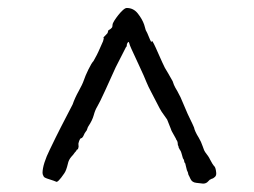

<svg xmlns="http://www.w3.org/2000/svg" viewBox="-20 -717 626 474"><path d="M443.4 -435.5Q459 -403.3 459 -402.3Q460.9 -392.6 470.7 -377Q476.6 -367.2 480.5 -355.5Q484.4 -343.8 486.3 -341.8Q496.1 -329.1 498 -324.2Q504.9 -310.5 509.8 -305.7Q512.7 -301.8 513.7 -291Q514.6 -284.2 510.7 -280.3Q506.8 -276.4 502 -275.4Q499 -273.4 498 -273.4L494.1 -269.5Q489.3 -263.7 481.4 -263.7Q473.6 -264.6 464.8 -265.6Q454.1 -266.6 450.2 -275.4Q446.3 -284.2 445.3 -285.2Q444.3 -292 441.4 -296.9L438.5 -308.6Q437.5 -314.5 436.5 -314.5Q434.6 -316.4 434.6 -320.3Q434.6 -321.3 433.6 -323.2Q432.6 -325.2 431.6 -326.2L427.7 -339.8Q425.8 -345.7 424.8 -345.7Q424.8 -346.7 423.8 -347.7Q422.9 -348.6 422.9 -349.6Q421.9 -350.6 420.9 -353.5Q420.9 -356.4 419.9 -357.4Q418.9 -358.4 418.9 -361.3Q418.9 -364.3 418 -367.2Q417 -370.1 416 -371.1Q415 -372.1 414.1 -375L404.3 -392.6Q402.3 -396.5 402.3 -397.5L400.4 -402.3Q397.5 -409.2 392.6 -421.9L378.9 -441.4Q375 -447.3 367.2 -462.9Q361.3 -474.6 353.5 -489.3Q345.7 -503.9 341.8 -513.7Q336.9 -526.4 323.2 -555.7Q309.6 -585 304.7 -595.7Q299.8 -606.4 298.8 -611.3Q297.9 -614.3 296.9 -613.3Q295.9 -613.3 293.9 -609.4Q293 -607.4 293 -604.5Q293 -601.6 291 -600.6L265.6 -550.8Q253.9 -524.4 239.7 -493.7Q225.6 -462.9 220.2 -454.1Q214.8 -445.3 211.4 -432.6Q208 -419.9 198.2 -405.3Q196.3 -402.3 195.3 -398.4Q194.3 -394.5 191.4 -391.6Q188.5 -387.7 187.5 -384.8Q185.5 -379.9 183.6 -377.9L181.6 -376H180.7Q177.7 -376 174.8 -367.2Q172.9 -362.3 173.8 -358.4Q174.8 -354.5 172.9 -350.6V-349.6L170.9 -347.7H169.9Q168.9 -344.7 164.1 -339.8Q161.1 -335 156.2 -330.1Q149.4 -322.3 147.5 -312.5Q143.6 -295.9 138.7 -289.1Q122.1 -264.6 118.2 -268.6Q117.2 -269.5 95.7 -276.4Q89.8 -278.3 87.9 -281.2Q85 -286.1 85 -290Q85 -300.8 89.8 -315.9Q94.7 -331.1 102.5 -346.7Q110.4 -363.3 117.2 -377L129.9 -402.3L159.2 -459Q165 -475.6 174.3 -492.2Q183.6 -508.8 187 -519Q190.4 -529.3 198.2 -545.4Q206.1 -561.5 210.9 -566.4Q220.7 -584 222.7 -588.9Q228.5 -601.6 234.4 -615.2Q237.3 -624 235.4 -623.5Q233.4 -623 245.1 -634.8Q246.1 -635.7 246.1 -637.7Q247.1 -639.6 247.1 -640.6Q247.1 -641.6 248 -642.6Q253.9 -645.5 255.9 -648.4Q257.8 -650.4 257.8 -655.3Q257.8 -659.2 262.2 -666Q266.6 -672.9 272 -679.7Q277.3 -686.5 283.2 -691.9Q289.1 -697.3 293 -697.3Q309.6 -697.3 320.3 -683.6Q331.1 -669.9 335.9 -656.2Q339.8 -643.6 339.8 -642.6Q343.8 -635.7 346.7 -627.9Q354.5 -608.4 354.5 -614.7Q354.5 -621.1 364.3 -599.6Q374 -578.1 380.4 -563.5Q386.7 -548.8 394.5 -537.1Q404.3 -519.5 406.2 -516.6Q409.2 -506.8 413.1 -500Q416 -496.1 425.8 -476.6Q428.7 -469.7 443.4 -435.5Z"/></svg>

Font: ToneOZ-YinPZ-Tsuipita-TC
Style: Regular
Weight: 400
Designer: ÂÆ£ÂøóÂáåJeffrey Xuan(jeffreyx@gmail.com, ToneOZ.com) ÈòøÂù§(cjkFonts)
Foundry: ToneOZ
Version: Version 0.24071